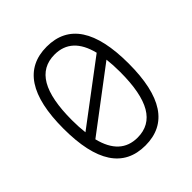

<svg xmlns="http://www.w3.org/2000/svg" viewBox="-219 -969 1137 1137"><g transform="rotate(-45 350.0 -400.0)"><path d="M350 14Q77 14 77 -400Q77 -814 350 -814Q623 -814 623 -400Q623 14 350 14ZM148 -400Q148 -341 154 -293L534 -579Q492 -748 350 -748Q248 -748 198 -662Q148 -576 148 -400ZM350 -52Q452 -52 502 -138Q552 -224 552 -400Q552 -460 546 -509L166 -222Q208 -52 350 -52Z"/></g></svg>

Font: Martian Mono ExtraLight
Style: Regular
Weight: 200
Monospace: yes
Designer: Roman Shamin
Foundry: Evil Martians
Version: Version 1.000; ttfautohint (v1.8.4.7-5d5b)